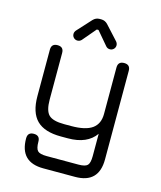

<svg xmlns="http://www.w3.org/2000/svg" viewBox="-130 -793 911 1086"><g transform="rotate(15 326.0 -249.5)"><path d="M196 -579Q196 -590 204 -600L279 -682Q295 -699 317 -699H327Q349 -699 365 -682L440 -600Q448 -590 448 -579Q448 -566 439 -557Q430 -548 417 -548Q403 -548 394 -558L327 -637H317L250 -558Q240 -548 227 -548Q214 -548 205 -557Q196 -566 196 -579ZM228 200Q90 200 90 61Q90 25 126 25Q162 25 162 61Q162 101 175 114.5Q188 128 228 128H414Q454 128 467 114.5Q480 101 480 61V-70Q431 0 318 0H277Q181 0 135.5 -45Q90 -90 90 -186V-458Q90 -494 126 -494Q162 -494 162 -458V-186Q162 -120 186.5 -96Q211 -72 277 -72H318Q402 -72 441 -100Q480 -128 480 -186V-458Q480 -494 516 -494Q552 -494 552 -458V61Q552 200 414 200Z"/></g></svg>

Font: Jura SemiBold
Style: Regular
Weight: 600
Designer: Daniel Johnson, Alexei Vanyashin
Foundry: Daniel Johnson
Version: Version 5.103